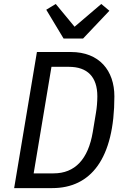

<svg xmlns="http://www.w3.org/2000/svg" viewBox="-20 -965 640 985"><path d="M52.6 0H248.2C445 0 566.8 -149.5 566.8 -470.5C566.8 -602.3 490.1 -698.2 343.4 -698.2H169.4ZM152.7 -75.6 244 -622.2H333.1C429 -622.2 479.4 -570 479.4 -470.9C479.4 -443.5 476.6 -410.5 472.3 -386.4L456 -288C432.5 -147.7 364.3 -75.6 255 -75.6ZM217.3 -915.1 306.1 -767.4H406.2L541.2 -909.8L499.6 -944.6L362.6 -827.8L266 -944.6Z"/></svg>

Font: Margiela Mono Italic Text It
Style: Regular
Weight: 400
Designer: Mike Abbink, Paul van der Laan, Pieter van Rosmalen
Foundry: Bold Monday
Version: Version 2.003 2021